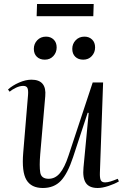

<svg xmlns="http://www.w3.org/2000/svg" viewBox="-20 -925 632 959"><path d="M20 -478Q42 -498 75 -512.5Q108 -527 137 -527Q214 -527 206 -444L181 -156Q176 -95 181 -63.5Q186 -32 223 -32Q256 -32 279.5 -60.5Q303 -89 322 -147L443 -513H495L479 -63Q478 -37 483 -25.5Q488 -14 505 -14Q517 -14 533 -19Q549 -24 568 -32L574 -19Q552 -6 521.5 4Q491 14 468 14Q426 14 409 -11Q392 -36 397 -88L423 -361L418 -362L345 -140Q318 -58 284 -22Q250 14 194 14Q136 14 112 -26.5Q88 -67 96 -162L120 -450Q122 -475 117 -485.5Q112 -496 96 -496Q79 -496 60 -487Q41 -478 28 -467ZM149 -681Q149 -706 166 -724Q183 -742 210 -742Q233 -742 248 -727.5Q263 -713 263 -688Q263 -663 246.5 -645Q230 -627 204 -627Q179 -627 164 -641.5Q149 -656 149 -681ZM341 -681Q341 -706 358 -724Q375 -742 402 -742Q425 -742 440 -727.5Q455 -713 455 -688Q455 -663 438.5 -645Q422 -627 396 -627Q371 -627 356 -641.5Q341 -656 341 -681ZM165 -905H448L446 -844H163Z"/></svg>

Font: Literata 72pt
Style: Italic
Weight: 400
Italic angle: -2°
Designer: Latin by Veronika Burian and Jose Scaglione. Greek by Irene Vlachou. Cyrillic by Vera Evstafieva
Foundry: TypeTogether
Version: Version 3.002